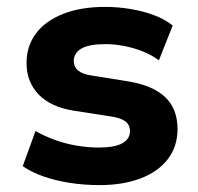

<svg xmlns="http://www.w3.org/2000/svg" viewBox="-20 -526 574 557"><path d="M269 11Q224 11 182.5 4.5Q141 -2 106.5 -14Q72 -26 46 -44L83 -146Q109 -131 139.5 -120Q170 -109 202.5 -103.5Q235 -98 266 -98Q313 -98 335 -110.5Q357 -123 357 -145Q357 -164 343.5 -174Q330 -184 303 -188L193 -205Q126 -216 91.5 -252.5Q57 -289 57 -343Q57 -392 84 -428.5Q111 -465 162.5 -485.5Q214 -506 285 -506Q322 -506 358 -500Q394 -494 425.5 -482.5Q457 -471 481 -452L441 -351Q421 -366 395 -376.5Q369 -387 340.5 -392.5Q312 -398 287 -398Q238 -398 216 -385Q194 -372 194 -349Q194 -332 206.5 -321.5Q219 -311 245 -307L352 -290Q424 -278 459.5 -244Q495 -210 495 -152Q495 -101 467 -64.5Q439 -28 388 -8.5Q337 11 269 11Z"/></svg>

Font: Nunito Sans 10pt ExtraBold
Style: Regular
Weight: 800
Designer: Vernon Adams
Foundry: Vernon Adams
Version: Version 3.101;gftools[0.9.27]